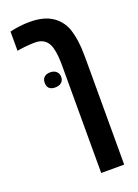

<svg xmlns="http://www.w3.org/2000/svg" viewBox="-164 -708 729 1015"><g transform="rotate(-20 200.5 -200.0)"><path d="M221.7 240.2V-360.4Q221.7 -392.6 219.5 -418.2Q217.3 -443.8 210.9 -465.8Q207 -480 200 -491.5Q192.9 -502.9 186 -508.8Q164.6 -527.8 128.4 -527.8Q113.8 -527.8 104.7 -527.1Q95.7 -526.4 76.2 -524.9Q64.9 -523.9 52.7 -522.2Q40.5 -520.5 26.9 -518.1V-626.5Q41 -629.9 55.2 -632.1Q69.3 -634.3 83 -636.2Q97.7 -638.2 111.8 -638.9Q126 -639.6 139.2 -639.6Q174.3 -639.6 202.4 -633.5Q230.5 -627.4 250.5 -616.7Q281.2 -600.6 301.3 -575.7Q321.3 -550.8 329.1 -526.9Q340.8 -491.7 345.9 -452.9Q351.1 -414.1 351.1 -360.4V240.2ZM148.9 -267.6Q104 -267.6 104 -309.6Q104 -330.1 116.2 -341.1Q128.4 -352.1 149.9 -352.1Q171.4 -352.1 184.1 -340.3Q196.8 -328.6 196.8 -309.6Q196.8 -290 183.8 -278.8Q170.9 -267.6 148.9 -267.6Z"/></g></svg>

Font: Open Sans Condensed
Style: Regular
Weight: 400
Width: 3
Designer: Monotype Design Team
Foundry: Monotype Imaging Inc.
Version: Version 3.000